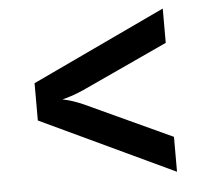

<svg xmlns="http://www.w3.org/2000/svg" viewBox="-44 -650 689 641"><g transform="rotate(-5 300.0 -329.5)"><path d="M524 -173 234 -307C208 -319 179 -327 164 -330C178 -333 207 -342 234 -354L524 -488V-603L76 -392V-267L524 -56Z"/></g></svg>

Font: Tekne LDO
Style: Bold
Weight: 700
Monospace: yes
Designer: Alessio Laiso, Mario Rullo, Paolo Rosset
Foundry: Alessio Laiso
Version: Version 1.000;hotconv 1.0.109;makeotfexe 2.5.65596